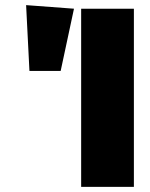

<svg xmlns="http://www.w3.org/2000/svg" viewBox="-20 -730 586 750"><path d="M503 0H297V-696H503ZM269 -696 217 -453H95L82 -710Z"/></svg>

Font: FiraGO Heavy
Style: Regular
Weight: 900
Designer: bBox Type
Foundry: bBox Type GmbH
Version: Version 1.001